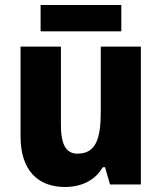

<svg xmlns="http://www.w3.org/2000/svg" viewBox="-20 -736 646 766"><path d="M464 -716H142V-611H464ZM542 -550H382V-290C382 -183 363 -123 289 -123C242 -123 223 -162 223 -238V-550H62V-191C62 -56 132 10 239 10C303 10 359 -15 390 -69H399L419 0H542Z"/></svg>

Font: Noto Sans Thai Looped SemiCondensed ExtraBold
Style: Regular
Weight: 800
Width: 4
Designer: Sasikarn Vongin, Ben Mitchell
Foundry: The Fontpad Ltd
Version: Version 1.001